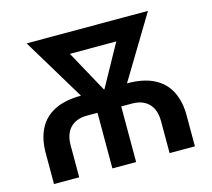

<svg xmlns="http://www.w3.org/2000/svg" viewBox="-104 -853 1078 977"><g transform="rotate(-15 435.0 -364.0)"><path d="M64 0V-163.1Q64 -236.3 90.6 -289.3Q117.2 -342.3 172.6 -370.6Q228 -398.9 313.5 -398.9H556.2Q641.6 -398.9 697 -370.6Q752.4 -342.3 779.3 -289.3Q806.2 -236.3 806.2 -163.1V0H672.9V-168Q672.9 -228 641.6 -260.5Q610.4 -293 552.7 -293H316.9Q259.3 -293 228 -260.5Q196.8 -228 196.8 -168V0ZM371.6 0V-351.1H496.6V0ZM383.3 -282.2 114.7 -727.5H253.9L463.4 -345.7L451.2 -282.2ZM416.5 -282.2 409.2 -349.6 617.7 -727.5H753.9L484.9 -282.2ZM210.9 -619.1V-727.5H655.3V-619.1Z"/></g></svg>

Font: V-Inter
Style: SemiBold-600
Weight: 600
Designer: Rasmus Andersson
Foundry: rsms
Version: Version 4.000;git-4146feb